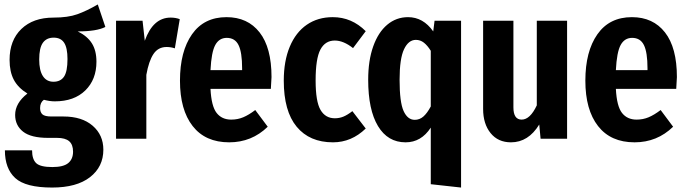

<svg xmlns="http://www.w3.org/2000/svg" viewBox="-20 -623 3084 862"><path d="M453 -502Q414 -482 329 -482Q372 -461 392.5 -428.5Q413 -396 413 -346Q413 -266 363 -217Q313 -168 226 -168Q203 -168 177 -175Q160 -163 160 -138Q160 -119 170.5 -109.5Q181 -100 211 -100H265Q348 -100 396 -58.5Q444 -17 444 49Q444 126 384 172.5Q324 219 214 219Q95 219 48.5 176.5Q2 134 2 52H124Q124 92 142.5 109.5Q161 127 215 127Q265 127 286.5 109Q308 91 308 58Q308 26 290.5 11Q273 -4 236 -4H196Q119 -4 83.5 -32Q48 -60 48 -107Q48 -160 103 -203Q61 -229 42 -265Q23 -301 23 -354Q23 -442 76 -493Q129 -544 220 -544Q285 -544 327 -559Q369 -574 419 -603ZM156 -356Q156 -307 172.5 -281.5Q189 -256 220 -256Q252 -256 267.5 -279Q283 -302 283 -358Q283 -408 268 -431Q253 -454 221 -454Q189 -454 172.5 -431Q156 -408 156 -356Z M787 -537 765 -406Q747 -412 728 -412Q690 -412 669 -380.5Q648 -349 637 -287V0H501V-530H620L630 -440Q667 -544 746 -544Q769 -544 787 -537Z M1196 -224H925Q929 -146 952.5 -116Q976 -86 1018 -86Q1047 -86 1072 -96.5Q1097 -107 1126 -129L1182 -54Q1110 16 1009 16Q902 16 845 -57Q788 -130 788 -261Q788 -392 842 -469Q896 -546 997 -546Q1092 -546 1145.5 -477.5Q1199 -409 1199 -277Q1199 -266 1196 -224ZM1067 -316Q1067 -388 1051 -420.5Q1035 -453 998 -453Q964 -453 946.5 -421Q929 -389 925 -308H1067Z M1622 -483 1565 -407Q1522 -441 1483 -441Q1440 -441 1418.5 -400.5Q1397 -360 1397 -262Q1397 -167 1419 -129.5Q1441 -92 1483 -92Q1504 -92 1522 -99.5Q1540 -107 1562 -124L1622 -46Q1558 16 1475 16Q1370 16 1312 -54Q1254 -124 1254 -261Q1254 -349 1281 -413.5Q1308 -478 1357.5 -512Q1407 -546 1474 -546Q1559 -546 1622 -483Z M2050 -530V219L1914 204V-50Q1871 16 1801 16Q1721 16 1677 -57Q1633 -130 1633 -265Q1633 -351 1655.5 -414.5Q1678 -478 1718.5 -512Q1759 -546 1812 -546Q1880 -546 1925 -482L1931 -530ZM1914 -145V-395Q1899 -419 1883 -431.5Q1867 -444 1847 -444Q1814 -444 1794 -402Q1774 -360 1774 -265Q1774 -164 1792 -124.5Q1810 -85 1842 -85Q1864 -85 1881 -100Q1898 -115 1914 -145Z M2526 0H2407L2401 -64Q2352 16 2274 16Q2216 16 2182.5 -25.5Q2149 -67 2149 -134V-530H2285V-141Q2285 -86 2322 -86Q2360 -86 2390 -150V-530H2526Z M3016 -224H2745Q2749 -146 2772.5 -116Q2796 -86 2838 -86Q2867 -86 2892 -96.5Q2917 -107 2946 -129L3002 -54Q2930 16 2829 16Q2722 16 2665 -57Q2608 -130 2608 -261Q2608 -392 2662 -469Q2716 -546 2817 -546Q2912 -546 2965.5 -477.5Q3019 -409 3019 -277Q3019 -266 3016 -224ZM2887 -316Q2887 -388 2871 -420.5Q2855 -453 2818 -453Q2784 -453 2766.5 -421Q2749 -389 2745 -308H2887Z"/></svg>

Font: Fira Sans Extra Condensed SemiBold
Style: Regular
Weight: 600
Width: 1
Designer: Carrois Corporate & Edenspiekermann AG
Foundry: Carrois Corporate GbR & Edenspiekermann AG
Version: Version 4.203